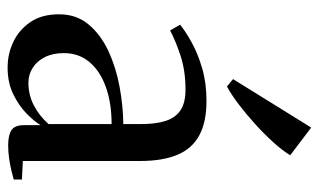

<svg xmlns="http://www.w3.org/2000/svg" viewBox="-190 -658 858 517"><g transform="rotate(90 238.5 -399.0)"><path d="M161.5 9Q124.5 9 92 -6.5Q59.5 -22 38.8 -52.5Q18 -83 18 -129.5Q18 -176.5 45.5 -209.2Q73 -242 117.2 -262.5Q161.5 -283 213.2 -292.5Q265 -302 313.5 -302.5V-353Q313.5 -389 305.5 -415.2Q297.5 -441.5 277.5 -455.8Q257.5 -470 220.5 -470Q170.5 -470 130 -456.8Q89.5 -443.5 61.5 -428.5L46 -455.5Q63 -469.5 93 -486.2Q123 -503 163 -514.8Q203 -526.5 251 -526.5Q308.5 -526.5 344.2 -507Q380 -487.5 396.5 -447.8Q413 -408 413 -347.5V-32L463 -29.5V-7.5Q452.5 -4.5 437.8 -1Q423 2.5 405.8 5Q388.5 7.5 370.5 7.5Q344 7.5 330.2 -1.2Q316.5 -10 316.5 -35V-80Q307 -63.5 285.8 -42.5Q264.5 -21.5 233.2 -6.2Q202 9 161.5 9ZM202 -47Q235 -47 263 -61.5Q291 -76 313.5 -101V-271Q257.5 -271 214.5 -255.8Q171.5 -240.5 147 -211.8Q122.5 -183 122.5 -142.5Q122.5 -113 133.2 -91.5Q144 -70 162.2 -58.5Q180.5 -47 202 -47ZM212 -582 192.5 -598 323 -808.5 397.5 -752Q384.5 -730.5 362.2 -706Q340 -681.5 313.5 -657.5Q287 -633.5 260.8 -613.5Q234.5 -593.5 213 -582Z"/></g></svg>

Font: Merriweather 120pt
Style: Regular
Weight: 400
Version: Version 2.100